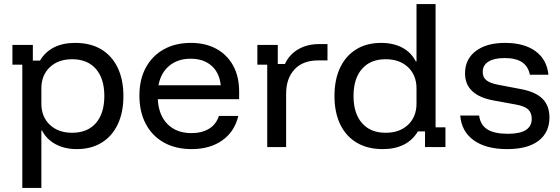

<svg xmlns="http://www.w3.org/2000/svg" viewBox="-20 -720 2740 940"><path d="M89.2 200V-403.3H40.8V-500H140.8V-423.3H175.8Q200.8 -465.8 244.2 -487.9Q287.5 -510 347.5 -510Q423.3 -510 475.8 -478.3Q528.3 -446.7 556.2 -388.3Q584.2 -330 584.2 -250Q584.2 -170 556.7 -111.7Q529.2 -53.3 477.9 -21.7Q426.7 10 355.8 10Q296.7 10 252.5 -13.8Q208.3 -37.5 185.8 -80.8H182.5V200ZM333.3 -70Q408.3 -70 449.6 -117.5Q490.8 -165 490.8 -250Q490.8 -335 449.6 -382.5Q408.3 -430 333.3 -430Q265 -430 223.8 -390.8Q182.5 -351.7 182.5 -286.7V-213.3Q182.5 -148.3 223.8 -109.2Q265 -70 333.3 -70Z M918.3 10Q840 10 782.5 -22.1Q725 -54.2 693.8 -113.3Q662.5 -172.5 662.5 -251.7Q662.5 -330.8 693.8 -388.8Q725 -446.7 781.7 -478.3Q838.3 -510 914.2 -510Q986.7 -510 1039.6 -480.8Q1092.5 -451.7 1121.7 -398.3Q1150.8 -345 1150.8 -271.7V-234.2H752.5Q756.7 -155.8 800.4 -112.1Q844.2 -68.3 917.5 -68.3Q968.3 -68.3 1003.3 -89.6Q1038.3 -110.8 1051.7 -152.5H1146.7Q1128.3 -75 1067.9 -32.5Q1007.5 10 918.3 10ZM755.8 -302.5H1060.8Q1054.2 -364.2 1015.4 -398.3Q976.7 -432.5 913.3 -432.5Q850.8 -432.5 809.2 -398.3Q767.5 -364.2 755.8 -302.5Z M1288.3 0V-403.3H1240V-500H1340V-406.7H1375Q1395.8 -452.5 1439.6 -478.3Q1483.3 -504.2 1542.5 -504.2H1583.3V-424.2H1537.5Q1462.5 -424.2 1421.7 -380Q1380.8 -335.8 1380.8 -260.8V0Z M1854.2 10Q1779.2 10 1726.2 -21.7Q1673.3 -53.3 1645.4 -111.7Q1617.5 -170 1617.5 -250Q1617.5 -330 1645 -388.3Q1672.5 -446.7 1723.8 -478.3Q1775 -510 1845.8 -510Q1905.8 -510 1949.6 -486.7Q1993.3 -463.3 2015.8 -419.2H2019.2V-700H2112.5V-96.7H2160.8V0H2060.8V-76.7H2025.8Q2000.8 -34.2 1957.5 -12.1Q1914.2 10 1854.2 10ZM1868.3 -70Q1936.7 -70 1977.9 -109.2Q2019.2 -148.3 2019.2 -213.3V-286.7Q2019.2 -351.7 1977.9 -390.8Q1936.7 -430 1868.3 -430Q1793.3 -430 1752.1 -382.5Q1710.8 -335 1710.8 -250Q1710.8 -165 1752.1 -117.5Q1793.3 -70 1868.3 -70Z M2463.3 10Q2359.2 10 2299.2 -33.3Q2239.2 -76.7 2233.3 -154.2H2325.8Q2331.7 -108.3 2365.8 -86.7Q2400 -65 2466.7 -65Q2583.3 -65 2583.3 -138.3Q2583.3 -168.3 2565.4 -184.6Q2547.5 -200.8 2505 -208.3L2395.8 -228.3Q2256.7 -254.2 2256.7 -360.8Q2256.7 -430 2309.2 -470Q2361.7 -510 2452.5 -510Q2546.7 -510 2602.1 -469.2Q2657.5 -428.3 2665 -354.2H2574.2Q2565.8 -395.8 2535.4 -415.8Q2505 -435.8 2450 -435.8Q2399.2 -435.8 2371.2 -418.3Q2343.3 -400.8 2343.3 -367.5Q2343.3 -341.7 2361.2 -327.1Q2379.2 -312.5 2419.2 -305L2528.3 -284.2Q2601.7 -270.8 2635.8 -236.7Q2670 -202.5 2670 -145Q2670 -71.7 2616.7 -30.8Q2563.3 10 2463.3 10Z"/></svg>

Font: Funnel Display
Style: Regular
Weight: 400
Designer: NORD ID, Kristian Moeller
Foundry: Dicotype
Version: Version 1.000